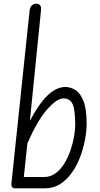

<svg xmlns="http://www.w3.org/2000/svg" viewBox="-20 -1024 542 1044"><path d="M224.5 0H62Q51 0 46 -7Q41 -14 42 -25.5L141 -966.5Q143.5 -987 154.2 -995.5Q165 -1004 178 -1004Q190.5 -1004 197.8 -995.5Q205 -987 203 -968.5L142.5 -367Q190.5 -458.5 238.2 -504.8Q286 -551 336 -551Q364 -551 390.5 -534.2Q417 -517.5 434 -474.5Q451 -431.5 451 -352.5Q451 -311.5 442 -263.5Q433 -215.5 415.2 -169Q397.5 -122.5 370.2 -84.2Q343 -46 306.8 -23Q270.5 0 224.5 0ZM219.5 -61.5Q254.5 -61.5 282 -81.8Q309.5 -102 329.8 -134.8Q350 -167.5 363 -205.8Q376 -244 382.5 -280.8Q389 -317.5 389 -344.5Q389 -428 374.5 -458.5Q360 -489 324.5 -489Q290.5 -489 238 -431Q185.5 -373 129 -245L109.5 -61.5Z"/></svg>

Font: Edu NSW ACT Hand
Style: Regular
Weight: 400
Designer: Tina and Corey Anderson, Eben Sorkin, Mirko Velimirovic
Foundry: Sorkin Type Co.
Version: Version 2.000